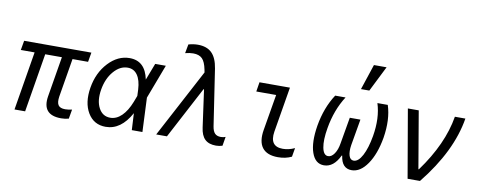

<svg xmlns="http://www.w3.org/2000/svg" viewBox="-68 -1156 3737 1496"><g transform="rotate(10 1800.0 -408.5)"><path d="M90 0 167 -465H58L71 -540H603L590 -465H467L416 -159Q409 -112 423.5 -91Q438 -70 478 -70Q500 -70 532 -77L519 -3Q491 5 459 5Q305 5 330 -147L383 -465H251L174 0Z M905 -550Q1028 -550 1057 -407L1108 -540H1192L1090 -270L1102 0H1018L1011 -133Q933 10 812 10Q718 10 670.5 -69.5Q623 -149 643 -270Q663 -391 737.5 -470.5Q812 -550 905 -550ZM995 -220 1014 -270 1012 -320Q1008 -394 980 -434Q952 -474 903 -474Q842 -474 792.5 -416.5Q743 -359 728 -270Q713 -181 743.5 -123.5Q774 -66 835 -66Q884 -66 925 -106Q966 -146 995 -220Z M1211 0 1498 -541 1494 -562Q1482 -623 1457.5 -647.5Q1433 -672 1386 -672Q1358 -672 1323 -663L1336 -734Q1375 -745 1410 -745Q1481 -745 1520.5 -706.5Q1560 -668 1573 -585L1640 -141Q1646 -102 1662.5 -85Q1679 -68 1710 -68Q1730 -68 1747 -75L1735 -3Q1710 5 1684 5Q1627 5 1596.5 -24.5Q1566 -54 1558 -116L1517 -411H1513L1296 0Z M2174 -540 2114 -181Q2095 -61 2201 -61Q2248 -61 2295 -83L2283 -13Q2235 10 2175 10Q2088 10 2051 -38.5Q2014 -87 2030 -181L2078 -465H1921L1933 -540Z M2758 10Q2680 10 2667 -89H2663Q2616 10 2539 10Q2470 10 2442 -70.5Q2414 -151 2436 -285Q2461 -432 2532 -540H2614Q2542 -428 2517 -281Q2500 -183 2511.5 -124.5Q2523 -66 2559 -66Q2586 -66 2608 -98Q2630 -130 2638 -182L2674 -390H2758L2722 -182Q2714 -130 2724 -98Q2734 -66 2761 -66Q2798 -66 2829 -124.5Q2860 -183 2877 -281Q2902 -427 2866 -540H2948Q2984 -430 2960 -282Q2937 -150 2882 -70Q2827 10 2758 10ZM2888 -827 2787 -625H2721L2788 -827Z M3200 0 3107 -540H3193L3270 -88H3274Q3442 -318 3479 -540H3562Q3519 -275 3298 0Z"/></g></svg>

Font: CommitMono
Style: Italic
Weight: 400
Monospace: yes
Designer: Eigil Nikolajsen
Foundry: Eigil Nikolajsen
Version: Version 1.143